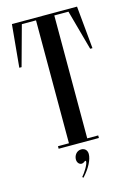

<svg xmlns="http://www.w3.org/2000/svg" viewBox="-131 -766 698 1014"><g transform="rotate(-15 218.0 -259.0)"><path d="M396 -700H40L18 -467H30.4L90.5 -686H168V-14H108V0H328V-14H268V-686H345.4L405.6 -467H418ZM221.9 34C195.5 34 181.2 58 181.2 78.3C181.2 95.7 192.2 107.7 205.2 107.7C209.5 107.7 214.2 106.3 218.5 103.3C222.2 101 224.9 98 227.9 98C229.6 98 230.9 99.7 230.9 102.3C230.9 119 205.3 159 189.6 176.5L194.9 181.7C232.8 141.4 254.6 98 254.6 67.7C254.6 47.3 241.6 34 221.9 34Z"/></g></svg>

Font: Picaflor 36 pt
Style: Regular
Weight: 400
Designer: Ariel Martín Pérez
Foundry: Tunera Type Foundry
Version: Version 1.000;hotconv 1.0.109;makeotfexe 2.5.65596